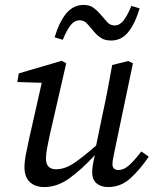

<svg xmlns="http://www.w3.org/2000/svg" viewBox="-20 -744 629 777"><path d="M159 13Q122 13 100.5 -7.5Q79 -28 79 -67Q79 -91 85.5 -123Q92 -155 98 -183L149 -409L50 -412L56 -447L230 -498L248 -488L181 -196Q175 -168 170.5 -144Q166 -120 166 -102Q166 -59 207 -59Q241 -59 276.5 -82Q312 -105 369 -155L396 -286Q407 -335 416 -383.5Q425 -432 434 -481L499 -497L518 -488L447 -149Q443 -127 439 -109Q435 -91 435 -80Q435 -56 460 -56Q480 -56 500.5 -73.5Q521 -91 552 -131L582 -110Q549 -61 509.5 -24Q470 13 417 13Q389 13 371 -2Q353 -17 353 -47Q353 -72 364 -116Q308 -56 259.5 -21.5Q211 13 159 13ZM201 -593Q220 -656 248.5 -690Q277 -724 318 -724Q342 -724 357 -713.5Q372 -703 384 -689Q400 -671 412.5 -656Q425 -641 444 -641Q464 -641 479.5 -660.5Q495 -680 512 -720L545 -710Q526 -647 498.5 -613.5Q471 -580 430 -580Q405 -580 389.5 -590Q374 -600 362 -614Q347 -631 334 -646.5Q321 -662 302 -662Q282 -662 266.5 -643Q251 -624 234 -583Z"/></svg>

Font: Source Serif 4 SmText
Style: Italic
Weight: 400
Italic angle: -12°
Designer: Frank Grießhammer
Foundry: Adobe
Version: Version 4.005;hotconv 1.1.0;makeotfexe 2.6.0